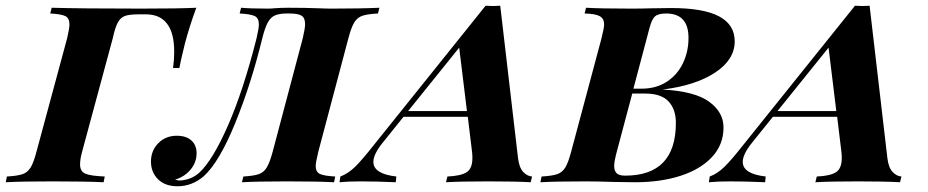

<svg xmlns="http://www.w3.org/2000/svg" viewBox="-63 -635 3232 669"><path d="M330 -502 223 -106Q216 -81 216 -62Q216 -38 234 -30Q252 -22 302 -20L298 0Q237 -3 120 -3Q11 -3 -43 0L-39 -20Q-3 -22 15 -28Q33 -34 43.5 -51Q54 -68 64 -106L171 -502Q179 -536 179 -550Q179 -572 164.5 -579Q150 -586 112 -588L117 -608Q221 -605 429 -605Q563 -605 621 -608Q597 -543 581 -482Q565 -417 562 -398H540Q544 -426 544 -455Q544 -520 519 -552.5Q494 -585 446 -585H419Q388 -585 372.5 -579.5Q357 -574 347.5 -556.5Q338 -539 330 -502Z M831 -502Q839 -536 839 -550Q839 -572 824.5 -579Q810 -586 772 -588L777 -608Q809 -605 870 -605Q882 -605 890 -606Q914 -608 941 -608Q1001 -608 1053 -606Q1069 -605 1094 -605Q1196 -605 1259 -608L1254 -588Q1217 -586 1199.5 -580Q1182 -574 1171.5 -557Q1161 -540 1151 -502L1046 -106Q1037 -68 1037 -57Q1037 -36 1051.5 -29Q1066 -22 1105 -20L1101 0Q1046 -3 937 -3Q834 -3 780 0L785 -20Q820 -22 838 -28Q856 -34 866.5 -51.5Q877 -69 887 -106L992 -502Q1000 -536 1000 -551Q1000 -573 987.5 -580.5Q975 -588 945 -588H937Q911 -588 895.5 -581.5Q880 -575 870 -556.5Q860 -538 851 -502Q812 -342 756.5 -206Q701 -70 647 -21Q606 14 556 14Q512 14 487.5 -10.5Q463 -35 463 -72Q463 -110 488.5 -136Q514 -162 553 -162Q586 -162 604 -145.5Q622 -129 622 -101Q622 -69 601 -44Q580 -19 547 -9Q559 -6 563 -6Q603 -8 631 -33Q678 -76 731.5 -198Q785 -320 831 -502Z M1791 -20 1786 0Q1735 -3 1641 -3Q1539 -3 1491 0L1496 -20Q1543 -22 1563 -35Q1583 -48 1583 -84Q1583 -97 1582 -104L1567 -228H1343L1269 -136Q1238 -97 1238 -71Q1238 -29 1318 -20L1316 0Q1250 -3 1194 -3Q1150 -3 1120 0L1123 -20Q1150 -30 1174.5 -54Q1199 -78 1239 -129L1629 -615L1655 -614L1680 -615L1742 -84Q1746 -51 1760 -36Q1774 -21 1791 -20ZM1564 -248 1537 -469 1359 -248Z M2246 -323Q2358 -317 2408 -280.5Q2458 -244 2458 -191Q2458 -131 2418 -88Q2378 -45 2308.5 -22.5Q2239 0 2150 0L2077 -1Q2017 -3 1978 -3Q1873 -3 1820 0L1824 -20Q1860 -22 1878 -28Q1896 -34 1906.5 -51Q1917 -68 1927 -106L2033 -502Q2042 -538 2042 -550Q2042 -570 2027 -578.5Q2012 -587 1974 -588L1979 -608Q2030 -605 2134 -605Q2179 -605 2202 -606L2275 -607Q2388 -607 2442.5 -578Q2497 -549 2497 -491Q2497 -427 2428.5 -382Q2360 -337 2246 -323ZM2336 -503Q2336 -588 2258 -588Q2231 -588 2219.5 -578Q2208 -568 2200 -537L2144 -326H2172Q2223 -326 2260 -350Q2297 -374 2316.5 -414.5Q2336 -455 2336 -503ZM2185 -309H2140L2086 -106Q2077 -72 2077 -57Q2077 -40 2085.5 -31.5Q2094 -23 2115 -23Q2292 -23 2292 -207Q2292 -254 2266.5 -281.5Q2241 -309 2185 -309Z M3078 -20 3073 0Q3022 -3 2928 -3Q2826 -3 2778 0L2783 -20Q2830 -22 2850 -35Q2870 -48 2870 -84Q2870 -97 2869 -104L2854 -228H2630L2556 -136Q2525 -97 2525 -71Q2525 -29 2605 -20L2603 0Q2537 -3 2481 -3Q2437 -3 2407 0L2410 -20Q2437 -30 2461.5 -54Q2486 -78 2526 -129L2916 -615L2942 -614L2967 -615L3029 -84Q3033 -51 3047 -36Q3061 -21 3078 -20ZM2851 -248 2824 -469 2646 -248Z"/></svg>

Font: Playfair Display SC
Style: Bold Italic
Weight: 700
Italic angle: -14°
Designer: Claus Eggers Sørensen
Foundry: Claus Eggers Sørensen
Version: Version 1.200; ttfautohint (v1.6)